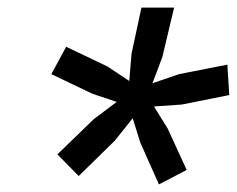

<svg xmlns="http://www.w3.org/2000/svg" viewBox="-20 -750 623 505"><path d="M398 -265 349 -375 329 -439 282 -380 187 -287 131 -344 227 -437 287 -482 224 -503 115 -555 154 -627 263 -575 320 -537 326 -609 352 -730H438L407 -600L381 -531L451 -555L578 -580L583 -500L458 -475L385 -470L421 -412L471 -303Z"/></svg>

Font: Elaine Sans Medium
Style: Italic
Weight: 500
Italic angle: -13°
Designer: Wei Huang
Foundry: Wei Huang
Version: Version 2.001;December 24, 2019;FontCreator 12.0.0.2547 64-b